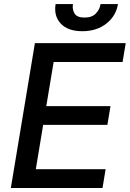

<svg xmlns="http://www.w3.org/2000/svg" viewBox="-20 -944 651 964"><path d="M34.4 0 155.2 -727.3H611.2L595.5 -632.8H249.3L212.4 -411.2H534.8L519.2 -317.1H196.7L159.8 -94.5H510.3L494.7 0ZM485.1 -923.7H572.4Q562.5 -863.6 513.8 -825.5Q465.2 -787.3 392.8 -787.3Q321 -787.3 285.2 -825.5Q249.3 -863.6 259.2 -923.7H346.2Q342 -897 354.2 -876.4Q366.5 -855.8 404.1 -855.8Q441.8 -855.8 461.3 -876.2Q480.8 -896.7 485.1 -923.7Z"/></svg>

Font: Inter UI Medium
Style: Italic
Weight: 500
Italic angle: 9.39999°
Designer: Rasmus Andersson
Foundry: rsms
Version: 3.2;8d6f07862